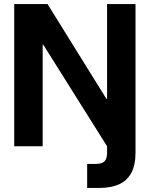

<svg xmlns="http://www.w3.org/2000/svg" viewBox="-20 -720 738 945"><path d="M50 0V-700H214L504 -233H507V-700H647V31Q647 94 625.5 132.5Q604 171 564 188Q524 205 470 205H409V87H449Q481 87 494 74.5Q507 62 507 32V0L193 -500H190V0Z"/></svg>

Font: DM Sans 36pt ExtraBold
Style: Regular
Weight: 800
Designer: Colophon Foundry, Jonny Pinhorn
Foundry: Colophon Foundry
Version: Version 4.004;gftools[0.9.30]